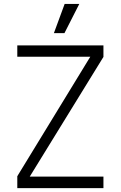

<svg xmlns="http://www.w3.org/2000/svg" viewBox="-20 -966 620 986"><path d="M68.8 -732.9H511.2V-673.8L132.8 -59.1H511.2V0H68.8V-61L443.8 -674.8H68.8ZM256.8 -795.9 312 -945.8H387.2L311 -795.9Z"/></svg>

Font: Kreadon Light
Style: Regular
Weight: 300
Designer: kohakuno
Foundry: StudioGnu
Version: Version 1.000;Glyphs 3.1.2 (3151)